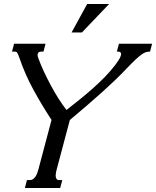

<svg xmlns="http://www.w3.org/2000/svg" viewBox="-20 -933 775 953"><path d="M551.8 -610.4Q567.4 -630.9 574.2 -643.8Q581.1 -656.7 581.1 -665Q581.1 -676.8 565.9 -676.8H560.1L570.3 -715.8H734.9L724.6 -676.8H722.2Q713.4 -676.8 704.3 -674.1Q695.3 -671.4 682.9 -662.6Q670.4 -653.8 652.6 -637.2Q634.8 -620.6 608.4 -592.8Q581.1 -564 550.8 -534.9Q520.5 -505.9 486.1 -474.9Q451.7 -443.8 412.1 -409.9Q372.6 -376 326.7 -337.4L261.2 -91.3Q259.3 -84 257.8 -76.2Q256.3 -68.4 256.3 -61.5Q256.3 -51.8 260.3 -45.4Q264.2 -39.1 274.4 -39.1H289.1L278.8 0H103.5L113.8 -39.1H128.4Q137.2 -39.1 144 -43.9Q150.9 -48.8 156 -56.4Q161.1 -64 164.6 -73.2Q168 -82.5 170.4 -91.3L235.8 -337.9Q187 -412.1 145.5 -488.3Q104 -564.5 77.1 -643.6Q73.2 -653.8 70.8 -660.4Q68.4 -667 65.9 -670.7Q63.5 -674.3 60.8 -675.5Q58.1 -676.8 54.7 -676.8H39.6L49.8 -715.8H206.1L195.8 -676.8H183.1Q176.3 -676.8 171.4 -672.6Q166.5 -668.5 166.5 -660.2Q166.5 -653.8 170.4 -643.6Q181.6 -612.8 197.5 -578.6Q213.4 -544.4 231.7 -510.3Q250 -476.1 270 -444.3Q290 -412.6 310.1 -387.2Q344.2 -414.1 377.7 -440.9Q411.1 -467.8 442.1 -495.4Q473.1 -522.9 501 -551.5Q528.8 -580.1 551.8 -610.4ZM412.6 -913.1H521.5L386.7 -772H335.4Z"/></svg>

Font: Arian AMU Serif
Style: Italic
Weight: 400
Italic angle: -15°
Designer: Ruben Hakobyan (Tarumian)
Foundry: Ruben Hakobyan (Tarumian)
Version: Version 1.002